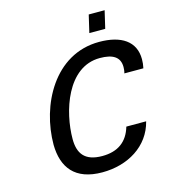

<svg xmlns="http://www.w3.org/2000/svg" viewBox="-131 -1013 1013 1132"><g transform="rotate(-15 375.5 -447.0)"><path d="M588 -800 613 -907H516L491 -800ZM117 -218C119 -80 186 13 354 13C509 13 644 -67 680 -211H559C534 -125 474 -80 378 -80C269 -80 234 -136 234 -222C234 -387 312 -642 512 -642C590 -642 634 -617 634 -555C634 -545 633 -531 629 -517H745C749 -535 751 -553 751 -571C751 -681 667 -735 533 -735C258 -735 117 -458 117 -218Z"/></g></svg>

Font: Perun Medium Italic
Style: Regular
Weight: 500
Italic angle: -12°
Foundry: Copyright (c) Stefan Peev, Context Ltd, 2016
Version: Version 1.026